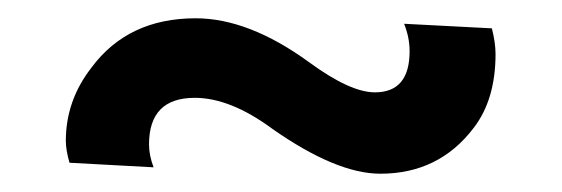

<svg xmlns="http://www.w3.org/2000/svg" viewBox="-20 -354 615 210"><path d="M148 -171 56 -176Q52 -190 52 -200Q52 -244 80 -280Q120 -334 194 -334Q252 -334 318 -286Q363 -253 390 -253Q428 -253 428 -298Q428 -313 422 -328L518 -323Q522 -307 522 -295Q522 -245 498 -214Q460 -164 396 -164Q348 -164 278 -213Q232 -247 193 -247Q143 -247 143 -196Q143 -184 148 -171Z"/></svg>

Font: Renner* Medium
Style: Medium
Weight: 500
Version: Version 003.000 ; ttfautohint (v0.97) -l 8 -r 50 -G 200 -x 1